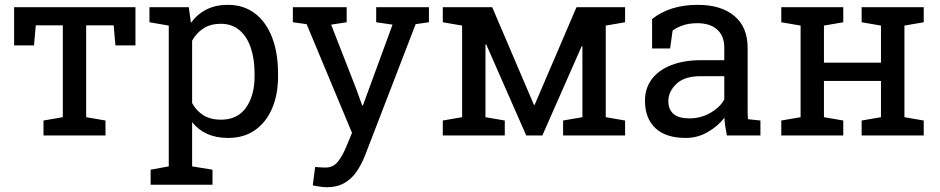

<svg xmlns="http://www.w3.org/2000/svg" viewBox="-20 -558 3873 791"><path d="M159.2 0V-61.5L238.8 -75.2V-453.6H127.4L120.1 -371.1H38.1V-528.3H538.1V-371.1H455.6L448.2 -453.6H335V-75.2L414.6 -61.5V0Z M600.6 203.1V141.1L675.3 127.4V-452.6L595.7 -466.3V-528.3H757.8L766.6 -463.9Q793 -500 830.8 -519Q868.7 -538.1 918.5 -538.1Q983.9 -538.1 1030.3 -502.7Q1076.7 -467.3 1101.1 -403.6Q1125.5 -339.8 1125.5 -254.4V-244.1Q1125.5 -168 1100.8 -110.8Q1076.2 -53.7 1030.3 -21.7Q984.4 10.3 919.9 10.3Q871.1 10.3 834.2 -6.1Q797.4 -22.5 771.5 -54.7V127.4L855.5 141.1V203.1ZM890.1 -64.9Q958.5 -64.9 993.7 -114.7Q1028.8 -164.6 1028.8 -244.1V-254.4Q1028.8 -314.9 1013.2 -361.1Q997.6 -407.2 966.6 -433.6Q935.5 -460 889.2 -460Q848.1 -460 818.8 -441.4Q789.6 -422.9 771.5 -390.6V-133.3Q789.6 -100.6 818.6 -82.8Q847.7 -64.9 890.1 -64.9Z M1325.7 213.4Q1314.5 213.4 1296.4 210.7Q1278.3 208 1268.6 205.6L1278.3 129.9Q1286.6 130.9 1301.3 131.6Q1315.9 132.3 1321.3 132.3Q1352.1 132.3 1371.3 108.9Q1390.6 85.4 1407.2 44.9L1430.2 -10.7L1243.2 -458.5L1186.5 -466.3V-528.3H1408.2V-466.3L1344.2 -456.5L1447.3 -192.4L1472.2 -123.5H1475.1L1597.2 -456.5L1529.8 -466.3V-528.3H1747.1V-466.3L1692.4 -458.5L1484.4 81.1Q1469.7 119.1 1449 149.2Q1428.2 179.2 1398.2 196.3Q1368.2 213.4 1325.7 213.4Z M1804.2 0V-61.5L1883.8 -75.2V-452.6L1804.2 -466.3V-528.3H1883.8H2007.8L2179.7 -126H2182.6L2355 -528.3H2475.6H2555.2V-466.3L2475.6 -452.6V-75.2L2555.2 -61.5V0H2299.8V-61.5L2379.4 -75.2V-366.7L2376.5 -367.7L2214.4 0H2147.9L1982.9 -375.5L1980 -374.5V-75.2L2059.6 -61.5V0Z M2805.7 10.3Q2723.1 10.3 2680.2 -30Q2637.2 -70.3 2637.2 -143.6Q2637.2 -193.8 2664.8 -231.2Q2692.4 -268.6 2744.6 -289.3Q2796.9 -310.1 2869.6 -310.1H2963.9V-361.8Q2963.9 -409.7 2934.8 -436Q2905.8 -462.4 2853 -462.4Q2819.8 -462.4 2795.4 -454.3Q2771 -446.3 2751 -432.1L2740.7 -358.4H2666.5V-479.5Q2702.1 -508.3 2749.5 -523.2Q2796.9 -538.1 2854.5 -538.1Q2950.7 -538.1 3005.4 -492.2Q3060.1 -446.3 3060.1 -360.8V-106.4Q3060.1 -96.2 3060.3 -86.4Q3060.5 -76.7 3061.5 -66.9L3112.8 -61.5V0H2974.6Q2970.2 -21.5 2967.8 -38.6Q2965.3 -55.7 2964.4 -72.8Q2936.5 -37.1 2894.8 -13.4Q2853 10.3 2805.7 10.3ZM2819.8 -70.3Q2867.7 -70.3 2907.2 -93.3Q2946.8 -116.2 2963.9 -148.4V-244.1H2866.2Q2799.8 -244.1 2766.6 -212.4Q2733.4 -180.7 2733.4 -141.6Q2733.4 -106.9 2754.9 -88.6Q2776.4 -70.3 2819.8 -70.3Z M3198.7 0V-61.5L3278.3 -75.2V-452.6L3198.7 -466.3V-528.3H3454.1V-466.3L3374.5 -452.6V-299.8H3609.4V-452.6L3529.8 -466.3V-528.3H3609.4H3706.1H3785.6V-466.3L3706.1 -452.6V-75.2L3785.6 -61.5V0H3529.8V-61.5L3609.4 -75.2V-224.6H3374.5V-75.2L3454.1 -61.5V0Z"/></svg>

Font: Roboto Slab LO
Style: Regular
Weight: 400
Designer: Google
Version: Version 2.000